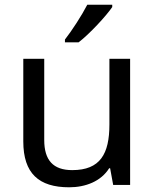

<svg xmlns="http://www.w3.org/2000/svg" viewBox="-20 -786 658 816"><path d="M457 -756V-766H351C328 -721 285 -655 256 -618V-606H314C361 -642 432 -719 457 -756ZM533 -536H445V-257C445 -132 406 -63 287 -63C206 -63 168 -105 168 -191V-536H79V-185C79 -49 145 10 274 10C343 10 409 -15 444 -71H448L461 0H533Z"/></svg>

Font: Noto Sans Hebrew Droid Medium
Style: Regular
Weight: 500
Designer: Monotype Design Team
Foundry: Monotype Imaging Inc.
Version: Version 1.100